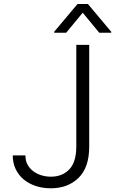

<svg xmlns="http://www.w3.org/2000/svg" viewBox="-20 -958 592 987"><path d="M110.8 -159.1Q110.4 -132.1 121.6 -111.7Q132.8 -91.3 151.5 -77.4Q170.1 -63.6 193.7 -56.6Q217.3 -49.7 241.5 -49.7Q299.7 -49.7 335.6 -86.6Q371.8 -123.9 372.2 -202.8V-727.3H438.6V-202.8Q438.2 -95.9 383.2 -43Q328.1 9.9 241.5 9.9Q199.2 9.9 163.2 -2.1Q127.1 -14.2 101 -36.2Q74.9 -58.2 60.2 -89.5Q45.5 -120.7 45.5 -159.1ZM378.6 -937.5H431.8L551.8 -794.7V-789.8H490.1L405.2 -892.8L320.3 -789.8H258.5V-794.7Z"/></svg>

Font: Inter P Light
Style: Regular
Weight: 300
Designer: Rasmus Andersson
Foundry: rsms
Version: Version 3.018;git-588b23468